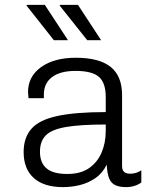

<svg xmlns="http://www.w3.org/2000/svg" viewBox="-20 -758 640 788"><path d="M239 10Q160 10 118.5 -27.5Q77 -65 77 -134Q77 -193 109 -229.5Q141 -266 215.5 -282Q290 -298 414 -298V-360Q414 -418 386 -442.5Q358 -467 290 -467Q227 -467 193.5 -441.5Q160 -416 160 -370V-355H97Q95 -374 95 -381Q95 -379 95 -379Q95 -379 95 -380Q95 -444 148.5 -482.5Q202 -521 291 -521Q387 -521 434 -483.5Q481 -446 481 -368V-77Q481 -59 490 -52Q499 -45 514 -45Q539 -45 560 -59V-9Q548 0 531.5 5Q515 10 498 10Q472 10 454.5 2.5Q437 -5 428.5 -24.5Q420 -44 418 -82Q400 -46 370 -26Q340 -6 306 2Q272 10 239 10ZM256 -44Q311 -44 345.5 -68Q380 -92 397 -132Q414 -172 414 -221V-247Q311 -247 252 -237Q193 -227 168.5 -203Q144 -179 144 -135Q144 -90 171 -67Q198 -44 256 -44ZM95 -381Q95 -382 95 -382Q94 -386 94 -388Q94 -388 94 -388Q94 -388 95 -383Q95 -382 95 -381ZM338 -593 225 -735 226 -738H300L395 -593ZM201 -593 89 -735 90 -738H164L259 -593Z"/></svg>

Font: Chivo Mono Medium ExtraLight
Style: Regular
Weight: 250
Monospace: yes
Version: Version 1.008